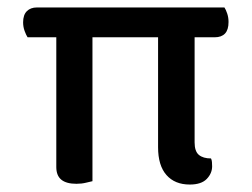

<svg xmlns="http://www.w3.org/2000/svg" viewBox="-20 -487 676 515"><path d="M497 -467V-387H54Q50 -393 46 -404Q42 -415 42 -427Q42 -447 52 -457Q62 -467 79 -467ZM118 -387V-467H582Q586 -461 589.5 -450.5Q593 -440 593 -428Q593 -407 583.5 -397Q574 -387 556 -387ZM131 -412H228V-1Q223 0 211 3Q199 6 185 6Q158 6 144.5 -5Q131 -16 131 -39ZM404 -412H502V-105Q502 -81 513.5 -71.5Q525 -62 546 -62Q548 -58 548.5 -52.5Q549 -47 549 -41Q549 -22 534.5 -7Q520 8 489 8Q449 8 426.5 -17.5Q404 -43 404 -92Z"/></svg>

Font: Baloo Tamma 2 Medium
Style: Regular
Weight: 500
Designer: Divya Kowshik, Shuchita Grover and Ek Type
Foundry: Ek Type
Version: Version 1.700